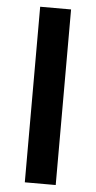

<svg xmlns="http://www.w3.org/2000/svg" viewBox="-54 -783 408 817"><g transform="rotate(5 150.0 -375.0)"><path d="M84 -750H216V0H84Z"/></g></svg>

Font: Unbounded
Style: Regular
Weight: 400
Designer: Luke Prowse, Jean-Baptiste Morizot, Fátima Lázaro, Florian Runge
Foundry: NaN
Version: Version 1.701;gftools[0.9.28.dev5+ged2979d]